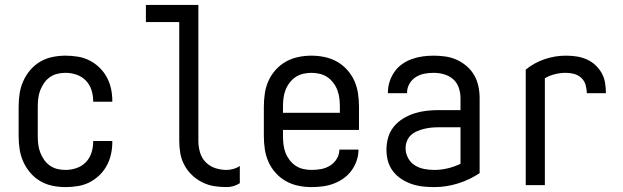

<svg xmlns="http://www.w3.org/2000/svg" viewBox="-20 -755 2540 783"><path d="M247 8Q220 8 193.5 2.5Q167 -3 144 -16.5Q121 -30 103.5 -50.5Q86 -71 75 -95.5Q64 -120 60 -146.5Q56 -173 56 -200V-320Q56 -347 60 -373.5Q64 -400 75 -424.5Q86 -449 103.5 -469.5Q121 -490 144 -503.5Q167 -517 193.5 -522.5Q220 -528 247 -528Q272 -528 297 -524Q322 -520 344 -509Q366 -498 384.5 -480.5Q403 -463 415 -441Q427 -419 432.5 -394.5Q438 -370 438 -345V-340H360V-343Q360 -366 353 -388Q346 -410 330 -426.5Q314 -443 292 -450.5Q270 -458 247 -458Q230 -458 213.5 -454Q197 -450 183 -440Q169 -430 159.5 -416Q150 -402 144 -386.5Q138 -371 136 -354Q134 -337 134 -320V-200Q134 -183 136 -166Q138 -149 144 -133.5Q150 -118 159.5 -104Q169 -90 183 -80Q197 -70 213.5 -66Q230 -62 247 -62Q270 -62 292 -69.5Q314 -77 330 -93.5Q346 -110 353 -132Q360 -154 360 -177V-180H438V-175Q438 -150 432.5 -125.5Q427 -101 415 -79Q403 -57 384.5 -39.5Q366 -22 344 -11Q322 0 297 4Q272 8 247 8Z M904 8Q878 8 853 4Q828 0 805 -11.5Q782 -23 763 -41Q744 -59 732 -81.5Q720 -104 715.5 -129Q711 -154 711 -180V-665H575V-735H789V-180Q789 -157 795.5 -134Q802 -111 818.5 -94Q835 -77 857.5 -69.5Q880 -62 904 -62Q918 -62 932 -66Q946 -70 958 -78V-8Q946 0 932 4Q918 8 904 8Z M1250 8Q1223 8 1196.5 2.5Q1170 -3 1146.5 -16Q1123 -29 1104.5 -49.5Q1086 -70 1075 -94.5Q1064 -119 1060 -146Q1056 -173 1056 -200V-320Q1056 -347 1060 -374Q1064 -401 1075 -425.5Q1086 -450 1104.5 -470.5Q1123 -491 1146.5 -504Q1170 -517 1196.5 -522.5Q1223 -528 1250 -528Q1277 -528 1303.5 -522.5Q1330 -517 1353.5 -504Q1377 -491 1395.5 -470.5Q1414 -450 1425 -425.5Q1436 -401 1440 -374Q1444 -347 1444 -320V-225H1134V-200Q1134 -183 1136 -166Q1138 -149 1144 -133Q1150 -117 1160.5 -103Q1171 -89 1185 -79.5Q1199 -70 1216 -66Q1233 -62 1250 -62Q1270 -62 1289.5 -65.5Q1309 -69 1326 -79.5Q1343 -90 1353.5 -107.5Q1364 -125 1364 -145H1442Q1442 -122 1434.5 -100Q1427 -78 1413.5 -59.5Q1400 -41 1381 -27.5Q1362 -14 1340.5 -6Q1319 2 1296 5Q1273 8 1250 8ZM1366 -295V-320Q1366 -337 1364 -354Q1362 -371 1356 -387Q1350 -403 1339.5 -417Q1329 -431 1315 -440.5Q1301 -450 1284 -454Q1267 -458 1250 -458Q1233 -458 1216 -454Q1199 -450 1185 -440.5Q1171 -431 1160.5 -417Q1150 -403 1144 -387Q1138 -371 1136 -354Q1134 -337 1134 -320V-295Z M1751 8Q1728 8 1704.5 5.5Q1681 3 1659 -4.5Q1637 -12 1617 -25Q1597 -38 1582.5 -57Q1568 -76 1562 -98.5Q1556 -121 1556 -145Q1556 -170 1563 -194.5Q1570 -219 1586 -238.5Q1602 -258 1624 -271.5Q1646 -285 1669.5 -292.5Q1693 -300 1718 -303Q1743 -306 1769 -306H1858V-355Q1858 -376 1851 -397Q1844 -418 1828 -432Q1812 -446 1791 -452Q1770 -458 1749 -458Q1730 -458 1711 -454.5Q1692 -451 1675.5 -440.5Q1659 -430 1649.5 -413Q1640 -396 1640 -377V-375H1562V-378Q1562 -401 1569 -422.5Q1576 -444 1589 -462.5Q1602 -481 1620.5 -494Q1639 -507 1660.5 -514.5Q1682 -522 1704 -525Q1726 -528 1749 -528Q1773 -528 1797 -524.5Q1821 -521 1843 -511Q1865 -501 1883.5 -485Q1902 -469 1914 -448Q1926 -427 1931 -403Q1936 -379 1936 -355V-49Q1896 -22 1848 -7Q1800 8 1751 8ZM1751 -62Q1779 -62 1806 -68.5Q1833 -75 1858 -87V-236H1769Q1754 -236 1739 -234.5Q1724 -233 1709.5 -229.5Q1695 -226 1681 -220Q1667 -214 1656 -204Q1645 -194 1639.5 -179.5Q1634 -165 1634 -150Q1634 -130 1644 -111Q1654 -92 1671.5 -81Q1689 -70 1709.5 -66Q1730 -62 1751 -62Z M2124 0V-471Q2158 -499 2200.5 -513.5Q2243 -528 2287 -528Q2309 -528 2330 -525Q2351 -522 2371 -513.5Q2391 -505 2407 -490.5Q2423 -476 2433.5 -457.5Q2444 -439 2447.5 -417.5Q2451 -396 2451 -375H2373Q2373 -392 2368 -409Q2363 -426 2350.5 -437.5Q2338 -449 2321.5 -453.5Q2305 -458 2288 -458Q2265 -458 2243 -452.5Q2221 -447 2202 -436V0Z"/></svg>

Font: Moesevka
Style: Regular
Weight: 400
Monospace: yes
Designer: Belleve Invis
Foundry: Belleve Invis
Version: Version 32.5.0; ttfautohint (v1.8.4)